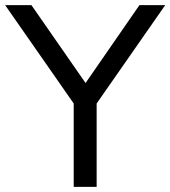

<svg xmlns="http://www.w3.org/2000/svg" viewBox="-20 -725 661 745"><path d="M266 0V-366L283 -299L0 -705H102L314 -400H310L521 -705H621L338 -299L355 -366V0Z"/></svg>

Font: Nunito Sans 8pt
Style: Regular
Weight: 400
Version: Version 3.101;gftools[0.9.27]